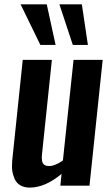

<svg xmlns="http://www.w3.org/2000/svg" viewBox="-20 -853 509 882"><path d="M165.5 -646.5 74.7 -833H194.8L235.4 -646.5ZM314.5 -646.5 252.9 -833H356L383.8 -646.5ZM116.7 8.8Q91.3 8.8 73.5 -1.7Q55.7 -12.2 47.4 -30.8Q39.1 -49.8 36.1 -70.3Q34.7 -81.1 35.2 -92.8Q35.2 -103.5 36.1 -115.2L84.5 -578.1H218.3L172.9 -144Q171.9 -136.2 171.9 -129.4Q171.9 -113.3 176.8 -103.5Q183.6 -90.3 205.6 -90.3Q206.5 -90.3 207 -90.3Q231.9 -90.3 269 -115.7L317.9 -578.1H451.7L391.1 0H257.3L262.7 -54.2Q187 8.8 116.7 8.8Z"/></svg>

Font: Oswald
Style: Medium
Weight: 500
Designer: Vernon Adams
Foundry: Vernon Adams
Version: 3.0; ttfautohint (v0.94.23-7a4d-dirty) -l 8 -r 50 -G 150 -x 